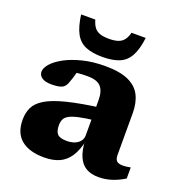

<svg xmlns="http://www.w3.org/2000/svg" viewBox="-133 -840 908 966"><g transform="rotate(20 321.0 -357.0)"><path d="M401 -321 393.5 -250.5Q337.5 -244.5 303.8 -237Q270 -229.5 252.5 -219.8Q235 -210 229 -196.5Q223 -183 223 -165Q223 -132 236.8 -118Q250.5 -104 287 -104Q311 -104 329.2 -111.5Q347.5 -119 357.5 -132.5Q367.5 -146 367.5 -163.5V-352Q367.5 -400 346.5 -423Q325.5 -446 275 -446Q247 -446 228.2 -444.2Q209.5 -442.5 195.5 -439.5L225.5 -480.5Q221 -459.5 216.5 -442.2Q212 -425 207.2 -410Q202.5 -395 196.5 -380.5Q188 -359 169.5 -352Q151 -345 117.5 -345Q82.5 -345 65.5 -357.2Q48.5 -369.5 48.5 -388.5Q48.5 -409 69.5 -432.5Q90.5 -456 129 -476.8Q167.5 -497.5 221.5 -511Q275.5 -524.5 341.5 -524.5Q419.5 -524.5 465.5 -503.8Q511.5 -483 531.5 -443.8Q551.5 -404.5 551.5 -349.5V-126Q551.5 -110.5 556.2 -101Q561 -91.5 570.5 -87.8Q580 -84 594 -84Q603 -84 613 -85.2Q623 -86.5 635.5 -89V-30Q606 -11 571 0.8Q536 12.5 499 12.5Q459.5 12.5 432.5 -3Q405.5 -18.5 390.8 -51.5Q376 -84.5 373 -137L379 -142Q367 -85.5 344.8 -51.5Q322.5 -17.5 288.8 -2.2Q255 13 207.5 13Q128 13 85 -22.5Q42 -58 42 -129Q42 -166 55.8 -195Q69.5 -224 107 -247Q144.5 -270 215.5 -288Q286.5 -306 401 -321ZM310.5 -659.5Q340 -659.5 359 -666Q378 -672.5 389.5 -687.2Q401 -702 407.5 -727H483.5Q475.5 -663 455.5 -627.2Q435.5 -591.5 400.2 -577Q365 -562.5 310.5 -562.5Q256.5 -562.5 221 -577Q185.5 -591.5 165.8 -627.2Q146 -663 137.5 -727H213.5Q220.5 -702 231.8 -687.2Q243 -672.5 262 -666Q281 -659.5 310.5 -659.5Z"/></g></svg>

Font: Newsreader 7pt
Style: Bold
Weight: 700
Designer: Hugues Gentile
Foundry: Production Type
Version: Version 1.003